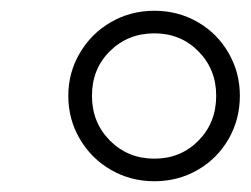

<svg xmlns="http://www.w3.org/2000/svg" viewBox="-20 -725 466 357"><path d="M107 -547Q107 -590 128.5 -626.5Q150 -663 186.5 -684Q223 -705 267 -705Q311 -705 347.5 -684Q384 -663 405 -626.5Q426 -590 426 -547Q426 -503 405 -466.5Q384 -430 347.5 -409Q311 -388 267 -388Q223 -388 186.5 -409Q150 -430 128.5 -466.5Q107 -503 107 -547ZM382 -547Q382 -596 349 -629.5Q316 -663 267 -663Q218 -663 184.5 -630Q151 -597 151 -547Q151 -497 184.5 -463.5Q218 -430 267 -430Q316 -430 349 -463.5Q382 -497 382 -547Z"/></svg>

Font: Idrija
Style: Italic
Weight: 400
Italic angle: -11.3°
Designer: Julieta Ulanovsky
Foundry: Julieta Ulanovsky
Version: Version 7.200